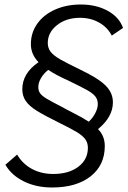

<svg xmlns="http://www.w3.org/2000/svg" viewBox="-20 -730 566 852"><path d="M415 -157Q445 -127 445 -82Q445 3 382 52.5Q319 102 211 102Q140 102 85 74.5Q30 47 4 1L56 -44Q80 -3 121.5 19.5Q163 42 216 42Q285 42 327.5 10Q370 -22 370 -74Q370 -96 358.5 -112Q347 -128 321.5 -143.5Q296 -159 245 -184Q178 -217 144 -238Q110 -259 94.5 -281.5Q79 -304 79 -334Q79 -405 151 -454Q117 -489 117 -534Q117 -585 145.5 -625Q174 -665 224.5 -687.5Q275 -710 339 -710Q407 -710 458 -682Q509 -654 526 -606L476 -572Q457 -609 419.5 -630Q382 -651 335 -651Q274 -651 233 -618.5Q192 -586 192 -539Q192 -517 204.5 -500.5Q217 -484 246.5 -467Q276 -450 336 -421Q414 -384 447.5 -351.5Q481 -319 481 -276Q481 -211 415 -157ZM374 -190Q392 -207 403 -228.5Q414 -250 414 -268Q414 -288 403 -302Q392 -316 366 -330.5Q340 -345 278 -375Q232 -395 194 -420Q174 -404 162 -383.5Q150 -363 150 -344Q150 -327 158 -316Q166 -305 185.5 -293Q205 -281 254 -256Q275 -244 301 -231Q350 -206 374 -190Z"/></svg>

Font: Sarabun Light
Style: Italic
Weight: 300
Italic angle: -10°
Designer: Suppakit Chalermlarp | Katatrad Co.,Ltd.
Foundry: Cadson Demak Co.,Ltd.
Version: Version 1.000; ttfautohint (v1.6)